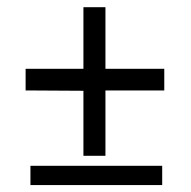

<svg xmlns="http://www.w3.org/2000/svg" viewBox="-20 -537 541 545"><path d="M279.3 -280.3V-94.7H216.8V-279.3L52.7 -280.3V-341.8H216.8V-516.6H279.3V-341.8H446.3V-280.3ZM66.4 -11.7V-66.4H440.4V-11.7Z"/></svg>

Font: Puritan
Style: Italic
Weight: 400
Version: 2.0a